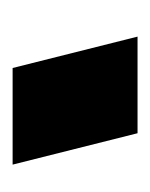

<svg xmlns="http://www.w3.org/2000/svg" viewBox="14 -898 243 312"><g transform="rotate(90 136.0 -741.5)"><path d="M90 -640 39 -843H196L247 -640Z"/></g></svg>

Font: Orbitron Black
Style: Regular
Weight: 900
Designer: Matt McInerney
Foundry: The League of Moveable Type
Version: Version 2.001